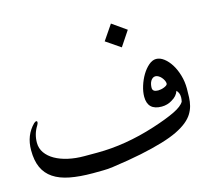

<svg xmlns="http://www.w3.org/2000/svg" viewBox="-101 -834 1135 981"><g transform="rotate(-15 466.5 -343.5)"><path d="M636.7 -648.4 584 -569.3 507.3 -621.6 561.5 -701.2ZM757.3 -331.5Q757.3 -339.4 752.9 -348.4Q748.5 -357.4 741.9 -365Q735.4 -372.6 727.1 -377.4Q718.8 -382.3 710.9 -382.3Q703.1 -382.3 696.8 -377.9Q690.4 -373.5 686 -366.2Q681.6 -358.9 679.4 -349.4Q677.2 -339.8 677.2 -330.1Q677.2 -308.6 706.5 -308.6Q713.4 -308.6 722.2 -310.3Q731 -312 738.8 -315.2Q746.6 -318.4 752 -322.5Q757.3 -326.7 757.3 -331.5ZM850.6 -280.3Q850.6 -256.3 849.6 -233.6Q848.6 -210.9 843.3 -189.9Q837.9 -168.9 825.9 -149.4Q814 -129.9 792 -111.8Q770 -93.8 736.1 -77.1Q702.1 -60.5 652.6 -45.7Q603 -30.8 536.1 -16.8Q469.2 -2.9 381.3 9.3Q355 13.2 329.1 13.2Q303.2 13.2 275.9 13.7Q205.6 13.7 153.8 3.7Q102.1 -6.3 67.9 -29.3Q33.7 -52.2 16.8 -89.4Q0 -126.5 0 -180.7Q0 -221.2 12.9 -253.7Q25.9 -286.1 50.8 -311Q58.1 -317.9 64 -317.9Q68.8 -317.9 68.8 -311.5Q68.8 -304.7 62.5 -294.9Q38.6 -256.8 38.6 -210.4Q38.6 -180.7 55.4 -156.7Q72.3 -132.8 101.6 -116.2Q130.9 -99.6 170.2 -90.8Q209.5 -82 254.9 -82H323.7Q472.7 -82 632.8 -133.3Q708.5 -157.7 752 -179Q795.4 -200.2 807.6 -222.2Q810.5 -234.9 810.5 -245.1Q810.5 -257.8 806.6 -266.8Q802.7 -275.9 795.9 -282.7Q787.1 -255.9 758.8 -240.2H759.3Q733.4 -224.1 703.1 -224.1Q628.9 -224.1 628.9 -295.9Q628.9 -321.8 638.2 -351.8Q647.5 -381.8 662.8 -407.5Q678.2 -433.1 697.8 -450Q717.3 -466.8 737.3 -466.8Q757.8 -466.8 778.1 -451.4Q798.3 -436 814.5 -410.4Q830.6 -384.8 840.6 -350.8Q850.6 -316.9 850.6 -280.3Z"/></g></svg>

Font: XB Zar
Style: Regular
Weight: 400
Designer: Behnam
Foundry: Irmug
Version: Version 8.005 2009